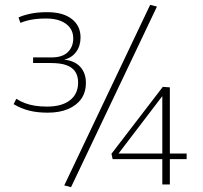

<svg xmlns="http://www.w3.org/2000/svg" viewBox="-20 -758 833 789"><path d="M36 -330 47 -352Q64 -341 83 -334Q102 -327 124 -323.5Q146 -320 173 -320Q234 -320 267.5 -346Q301 -372 301 -419Q301 -445 289.5 -463Q278 -481 253.5 -490Q229 -499 189 -499H116V-522H191Q237 -522 259 -544Q281 -566 281 -600Q281 -626 267.5 -644Q254 -662 229.5 -672Q205 -682 169 -682Q144 -682 124.5 -679.5Q105 -677 90.5 -673Q76 -669 64 -664L56 -686Q74 -695 104 -701.5Q134 -708 174 -708Q239 -708 275 -680Q311 -652 311 -604Q311 -570 293.5 -545.5Q276 -521 244 -513Q288 -508 310.5 -482.5Q333 -457 333 -418Q333 -379 314 -352Q295 -325 260 -310Q225 -295 176 -295Q133 -295 99.5 -303.5Q66 -312 36 -330ZM272 11 244 4 597 -738 625 -731ZM443 -104 438 -126 649 -401 678 -399V-127H747V-104H678V0H647V-104ZM467 -127H647V-363Z"/></svg>

Font: Georama ExtraCondensed Thin ExtraLight
Style: Regular
Weight: 250
Version: Version 1.001